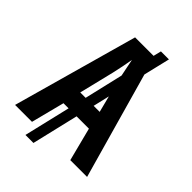

<svg xmlns="http://www.w3.org/2000/svg" viewBox="-243 -860 1035 1035"><g transform="rotate(45 274.5 -342.5)"><path d="M421 0 372 -191H278L215 75H154L217 -191H178L129 0H0L200 -715H341L352 -760H413L377 -609L549 0ZM201 -296H242L294 -518Q289 -543 283.5 -569.5Q278 -596 274 -617Q270 -591 263 -557.5Q256 -524 250 -497ZM349 -296 325 -390 303 -296Z"/></g></svg>

Font: Noto Sans Condensed SemiBold
Style: Regular
Weight: 600
Width: 3
Designer: Monotype Design Team
Foundry: Monotype Imaging Inc.
Version: Version 2.013; ttfautohint (v1.8.4.7-5d5b)